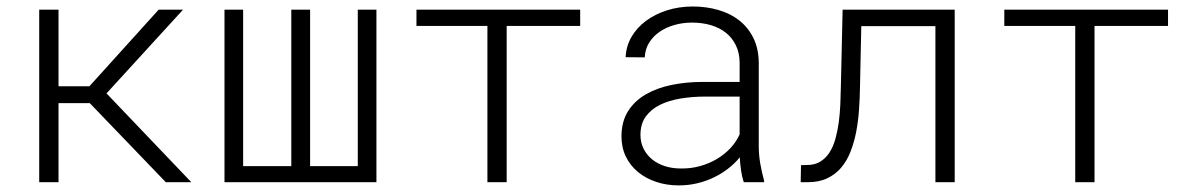

<svg xmlns="http://www.w3.org/2000/svg" viewBox="-20 -558 3641 588"><path d="M254.9 -242.2H159.2V0H100.1V-528.3H159.2V-293.9H253.9L465.8 -528.3H540.5L306.2 -272L565.9 0H487.8Z M724.6 -528.3V-49.3H872.1V-528.3H929.7V-49.3H1075.7V-528.3H1132.8V0H667.5V-528.3Z M1756.8 -478.5H1531.7V0H1472.7V-478.5H1255.4V-528.3H1756.8Z M2257.8 0Q2252.4 -16.1 2249.5 -35.9Q2246.6 -55.7 2245.6 -76.2Q2230.5 -57.6 2210.4 -42Q2190.4 -26.4 2166.7 -14.9Q2143.1 -3.4 2115.7 3.2Q2088.4 9.8 2058.6 9.8Q2021.5 9.8 1989.5 -1Q1957.5 -11.7 1933.8 -31.2Q1910.2 -50.8 1896.7 -78.4Q1883.3 -106 1883.3 -140.1Q1883.3 -185.5 1903.3 -217.3Q1923.3 -249 1957.5 -268.8Q1991.7 -288.6 2036.6 -297.9Q2081.5 -307.1 2130.9 -307.1H2245.1V-367.2Q2244.6 -397 2233.4 -419.7Q2222.2 -442.4 2202.9 -457.8Q2183.6 -473.1 2157 -481Q2130.4 -488.8 2099.1 -488.8Q2070.8 -488.8 2045.2 -481.4Q2019.5 -474.1 1999.8 -460.4Q1980 -446.8 1967.8 -427Q1955.6 -407.2 1954.6 -382.3L1896 -382.8Q1897.5 -416.5 1913.8 -444.8Q1930.2 -473.1 1958 -493.9Q1985.8 -514.6 2022.7 -526.4Q2059.6 -538.1 2101.6 -538.1Q2143.6 -538.1 2180.4 -527.3Q2217.3 -516.6 2244.4 -495.1Q2271.5 -473.6 2287.4 -441.4Q2303.2 -409.2 2303.7 -366.2V-110.4Q2303.7 -84 2308.3 -57.1Q2313 -30.3 2319.8 -5.9L2320.3 0ZM2064.9 -42Q2095.7 -41.5 2123.8 -49.3Q2151.9 -57.1 2175.3 -71Q2198.7 -85 2216.8 -104.2Q2234.9 -123.5 2245.1 -146.5V-262.2H2138.7Q2100.1 -262.2 2064.5 -256.3Q2028.8 -250.5 2001.5 -237.1Q1974.1 -223.6 1957.8 -201.2Q1941.4 -178.7 1941.4 -145Q1941.4 -121.1 1951.2 -102.1Q1960.9 -83 1977.5 -69.6Q1994.1 -56.2 2016.6 -49.1Q2039.1 -42 2064.9 -42Z M2903.8 -528.3V0H2844.7V-478H2617.7L2613.8 -294.9Q2613.3 -258.8 2610.8 -222.9Q2608.4 -187 2602.1 -154.3Q2595.7 -121.6 2584.7 -93.5Q2573.7 -65.4 2556.2 -44.7Q2538.6 -23.9 2513.4 -12Q2488.3 0 2453.6 0H2432.1L2433.1 -52.2L2451.7 -52.7Q2475.6 -52.7 2492.4 -63.2Q2509.3 -73.7 2520.5 -91.3Q2531.7 -108.9 2538.3 -132.3Q2544.9 -155.8 2548.6 -182.6Q2552.2 -209.5 2553.5 -238.3Q2554.7 -267.1 2555.2 -294.9L2560.5 -528.3Z M3557.1 -478.5H3332V0H3272.9V-478.5H3055.7V-528.3H3557.1Z"/></svg>

Font: Roboto Mono Light
Style: Regular
Weight: 300
Designer: Google
Version: Version 2.000985; 2015; ttfautohint (v1.3)